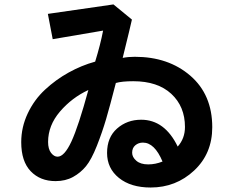

<svg xmlns="http://www.w3.org/2000/svg" viewBox="-20 -793 1040 852"><path d="M74.2 -162.1Q74.2 -228.5 103 -289.6Q131.8 -350.6 179.7 -395Q227.5 -439.5 284.7 -471.2Q341.8 -502.9 402.3 -519.5Q425.8 -595.7 437.5 -657.2L213.9 -619.1L192.4 -731.4L483.4 -773.4L565.4 -706.1Q560.5 -682.6 524.4 -536.1Q548.8 -541 578.1 -541Q727.5 -541 824.7 -457Q921.9 -373 921.9 -228.5Q921.9 -111.3 841.3 -36.1Q760.7 39.1 648.4 39.1Q560.5 39.1 507.8 -3.4Q455.1 -45.9 455.1 -114.3Q455.1 -183.6 499.5 -222.7Q543.9 -261.7 606.4 -261.7Q710.9 -261.7 768.6 -142.6Q800.8 -178.7 800.8 -229.5Q800.8 -320.3 740.2 -376.5Q679.7 -432.6 571.3 -432.6Q521.5 -432.6 494.1 -424.8Q467.8 -322.3 450.7 -264.2Q433.6 -206.1 409.7 -145.5Q385.7 -85 361.8 -55.7Q337.9 -26.4 304.2 -7.8Q270.5 10.7 226.6 10.7Q158.2 10.7 116.2 -33.2Q74.2 -77.1 74.2 -162.1ZM193.4 -163.1Q193.4 -131.8 206.5 -114.7Q219.7 -97.7 235.4 -97.7Q265.6 -97.7 296.9 -165Q328.1 -232.4 372.1 -393.6Q298.8 -359.4 246.1 -297.9Q193.4 -236.3 193.4 -163.1ZM566.4 -115.2Q566.4 -95.7 585 -79.6Q603.5 -63.5 637.7 -63.5Q669.9 -63.5 701.2 -76.2Q666 -160.2 614.3 -160.2Q594.7 -160.2 580.6 -148.4Q566.4 -136.7 566.4 -115.2Z"/></svg>

Font: Gothic A1
Style: Bold
Weight: 700
Version: Version 2.50